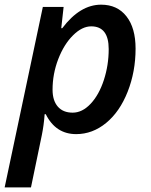

<svg xmlns="http://www.w3.org/2000/svg" viewBox="-47 -570 653 830"><path d="M282.2 9.8Q193.8 9.8 150.9 -76.2H146Q142.6 -28.8 133.8 14.2L86.9 240.2H-26.9L138.2 -540H228L217.8 -448.2H222.2Q298.8 -549.8 390.1 -549.8Q460 -549.8 499.5 -499.5Q539.1 -449.2 539.1 -359.9Q539.1 -260.3 504.9 -173.6Q470.7 -86.9 411.9 -38.6Q353 9.8 282.2 9.8ZM347.2 -456.1Q307.6 -456.1 268.6 -417.2Q229.5 -378.4 204.8 -314.5Q180.2 -250.5 180.2 -182.1Q180.2 -135.3 202.9 -109.1Q225.6 -83 267.1 -83Q308.6 -83 344.7 -121.3Q380.9 -159.7 401.9 -223.9Q422.9 -288.1 422.9 -357.9Q422.9 -456.1 347.2 -456.1Z"/></svg>

Font: Open Sans Semibold
Style: Italic
Weight: 600
Italic angle: -12°
Foundry: Ascender Corporation
Version: Version 1.10